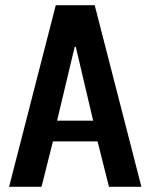

<svg xmlns="http://www.w3.org/2000/svg" viewBox="-20 -720 580 740"><path d="M15 0 195 -700H345L525 0H400L356 -175H184L140 0ZM200 -255H339L272 -540H268Z"/></svg>

Font: Cuprum
Style: Regular
Weight: 400
Designer: Jovanny Lemonad
Foundry: Jovanny Lemonad
Version: Version 3.000